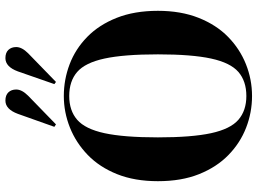

<svg xmlns="http://www.w3.org/2000/svg" viewBox="-141 -793 952 710"><g transform="rotate(-90 335.0 -438.0)"><path d="M335 18Q274 18 217.5 -4Q161 -26 116.5 -69.5Q72 -113 46 -178Q20 -243 20 -330Q20 -416 46 -481Q72 -546 117 -589.5Q162 -633 218.5 -655.5Q275 -678 335 -678Q396 -678 452.5 -656.5Q509 -635 553.5 -591.5Q598 -548 624 -482.5Q650 -417 650 -330Q650 -245 624 -179.5Q598 -114 553.5 -70.5Q509 -27 452.5 -4.5Q396 18 335 18ZM335 -3Q390 -3 424 -32.5Q458 -62 473.5 -133.5Q489 -205 489 -330Q489 -456 473.5 -527.5Q458 -599 424 -628.5Q390 -658 335 -658Q281 -658 247 -628.5Q213 -599 197.5 -527.5Q182 -456 182 -330Q182 -205 197.5 -133.5Q213 -62 247 -32.5Q281 -3 335 -3ZM387 -707 379 -713 426 -848Q443 -894 475 -894Q495 -894 505.5 -883Q516 -872 516 -854Q516 -833 493 -810ZM230 -707 221 -713 269 -848Q286 -894 318 -894Q338 -894 348.5 -883Q359 -872 359 -854Q359 -833 336 -810Z"/></g></svg>

Font: DeepMind Serif Display
Style: Regular
Weight: 400
Designer: Frank Grießhammer / Modifications: Colophon Foundry
Foundry: Colophon Foundry
Version: Version 5.003; ttfautohint (v1.8.2)